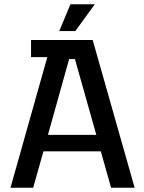

<svg xmlns="http://www.w3.org/2000/svg" viewBox="-20 -877 672 897"><path d="M201 -610H125V-690H413L609 0H499L451 -170H183L135 0H29ZM430 -247 330 -601H303L204 -247ZM309 -857H423L332 -732H257Z"/></svg>

Font: Mozilla Headline BETA
Style: Regular
Weight: 400
Designer: Studio DRAMA
Foundry: Studio DRAMA
Version: Version 0.100